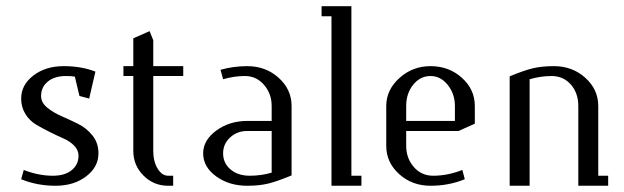

<svg xmlns="http://www.w3.org/2000/svg" viewBox="-20 -596 2003 616"><path d="M47.9 -21 56.2 -50.8Q103 -32.2 149.9 -32.2Q188 -32.2 210 -50Q231.9 -67.9 231.9 -96.2Q231.9 -114.3 218.3 -128.4Q204.6 -142.6 184.1 -151.6Q163.6 -160.6 139.9 -172.4Q116.2 -184.1 95.7 -196.3Q75.2 -208.5 61.5 -230.2Q47.9 -252 47.9 -279.8Q47.9 -323.7 87.2 -353.8Q126.5 -383.8 184.1 -383.8Q241.7 -383.8 286.1 -366.2L266.1 -279.8L234.9 -288.1L220.2 -350.1Q210.4 -352.1 191.9 -352.1Q154.8 -352.1 133.3 -334.2Q111.8 -316.4 111.8 -288.1Q111.8 -267.1 130.9 -251.2Q149.9 -235.4 176.8 -223.6Q203.6 -211.9 230.7 -198.5Q257.8 -185.1 276.9 -161.1Q295.9 -137.2 295.9 -104Q295.9 -60.1 256.3 -30Q216.8 0 158.2 0Q99.1 0 47.9 -21Z M376 -352.1V-383.8H407.7V-473.1L460 -496.1L471.7 -466.8V-383.8H567.9V-352.1H471.7V-111.8Q471.7 -78.1 485.6 -55.2Q499.5 -32.2 519.5 -32.2H535.6V0H519.5Q473.1 0 440.4 -32.7Q407.7 -65.4 407.7 -111.8V-352.1Z M631.8 -104Q631.8 -146 673.8 -177Q715.8 -208 773.4 -208H851.6V-255.9Q851.6 -295.4 827.1 -323.7Q802.7 -352.1 765.6 -352.1Q731.4 -352.1 695.8 -341.8L687.5 -372.1Q729 -383.8 773.4 -383.8Q832.5 -383.8 874 -346.4Q915.5 -309.1 915.5 -255.9V-33.2Q870.6 -14.6 841.6 -7.3Q812.5 0 773.4 0Q714.8 0 673.3 -30.3Q631.8 -60.5 631.8 -104ZM695.8 -104Q695.8 -72.8 719.5 -52.5Q743.2 -32.2 781.7 -32.2Q817.4 -32.2 851.6 -42V-175.8H773.4Q740.7 -175.8 718.3 -155Q695.8 -134.3 695.8 -104Z M1011.7 -543.9V-576.2H1107.4V-32.2H1139.6V0H1043.5V-543.9Z M1219.2 -127.9V-255.9Q1219.2 -307.6 1261.5 -345.7Q1303.7 -383.8 1361.3 -383.8Q1420.4 -383.8 1461.9 -346.4Q1503.4 -309.1 1503.4 -255.9V-199.2L1451.2 -175.8H1283.2V-127.9Q1283.2 -88.4 1307.6 -60.3Q1332 -32.2 1369.6 -32.2Q1416.5 -32.2 1463.4 -50.8L1471.2 -21Q1419.9 0 1361.3 0Q1302.2 0 1260.7 -37.4Q1219.2 -74.7 1219.2 -127.9ZM1283.2 -208H1439.5V-255.9Q1439.5 -294.9 1416.5 -323.5Q1393.6 -352.1 1361.3 -352.1Q1328.1 -352.1 1305.7 -324.2Q1283.2 -296.4 1283.2 -255.9Z M1615.2 0V-351.1Q1659.7 -369.6 1688.7 -376.7Q1717.8 -383.8 1757.3 -383.8Q1816.4 -383.8 1857.9 -346.4Q1899.4 -309.1 1899.4 -255.9V-32.2H1931.2V0H1835.4V-255.9Q1835.4 -297.4 1811.5 -324.7Q1787.6 -352.1 1749.5 -352.1Q1715.3 -352.1 1679.2 -341.8V0Z"/></svg>

Font: Gawaa
Style: Regular
Weight: 400
Designer: T. Christopher White
Version: Version 1.0